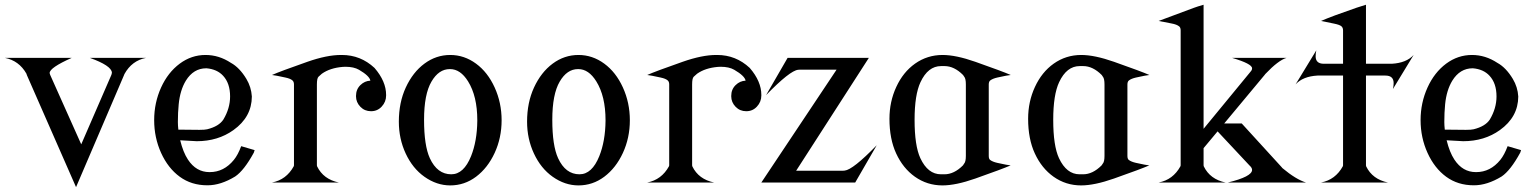

<svg xmlns="http://www.w3.org/2000/svg" viewBox="-40 -770 6490 810"><path d="M-19.5 -525.9H262.7Q169.4 -484.4 169.4 -461.9Q169.4 -460 170.4 -458L171.9 -453.6L302.7 -161.1L429.7 -453.6L431.2 -458.5Q432.1 -460.9 432.1 -463.9Q429.7 -493.2 338.9 -525.9H576.2Q516.1 -514.2 484.9 -457.5L483.4 -453.6L280.8 19.5L73.2 -453.6L72.8 -455.1L71.3 -459.5Q40 -514.2 -19.5 -525.9Z M610.4 -263.2Q610.4 -336.4 639.6 -400.9Q668.5 -464.4 718.3 -501.5Q767.6 -538.1 827.1 -538.1Q883.8 -538.1 934.1 -504.9Q970.7 -484.9 999.5 -437Q1020 -402.8 1022.5 -362.8Q1022 -276.4 944.8 -221.2Q879.4 -174.3 790 -174.3Q789.1 -174.3 720.2 -178.2Q732.4 -127.9 752.9 -96.7Q787.6 -43.9 843.8 -43.9H844.7Q904.8 -43.9 946.8 -95.7Q963.9 -116.7 977.5 -153.3L1034.2 -136.7Q1032.2 -128.9 1030.8 -126Q989.7 -50.8 952.1 -25.4Q891.1 11.7 835.9 11.7H834.5Q767.6 11.7 718.3 -24.4Q668.9 -60.5 639.6 -125Q610.4 -189.5 610.4 -263.2ZM930.7 -363.3Q930.7 -418.5 901.4 -450.2Q876 -478 831.1 -481.9H830.1Q776.4 -481.9 744.1 -429.7Q719.7 -389.6 713.9 -330.1Q710.4 -295.4 710.4 -254.9Q710.4 -241.2 712.4 -223.1Q756.8 -222.2 801.3 -222.2Q824.2 -222.2 834 -224.6Q883.3 -236.8 902.3 -265.6Q930.7 -313 930.7 -363.3Z M1107.4 0Q1168 -11.7 1199.2 -68.4L1200.2 -72.3V-413.6Q1200.2 -425.3 1193.8 -430.7Q1185.1 -438.5 1164.1 -442.9Q1120.1 -452.6 1107.4 -453.6Q1141.1 -468.8 1256.8 -509.3Q1338.9 -538.1 1398.4 -538.1Q1400.4 -538.1 1402.3 -538.1Q1481.4 -538.1 1540 -483.4Q1588.9 -426.8 1588.9 -369.6Q1588.9 -368.2 1588.9 -367.2Q1588.9 -340.3 1570.3 -320.3Q1552.2 -300.8 1525.4 -300.8Q1498.5 -300.8 1480.5 -319.3Q1461.9 -338.4 1461.9 -363.8Q1461.9 -364.7 1461.9 -365.2Q1461.9 -393.1 1480.5 -411.1Q1498.5 -428.7 1522.5 -429.7Q1519 -449.7 1474.6 -475.6Q1452.6 -488.3 1417.5 -488.3Q1411.6 -488.3 1405.8 -487.8Q1352.5 -483.4 1317.9 -459Q1315.4 -457.5 1303.7 -446.3Q1296.9 -439.9 1296.9 -413.6V-72.3L1297.9 -67.9Q1324.2 -13.7 1389.6 0Z M1749 -264.6Q1749 -155.8 1773.4 -102.5Q1804.7 -34.7 1863.8 -34.7Q1916.5 -34.7 1947.3 -111.3Q1972.7 -174.8 1973.6 -260.7V-262.7Q1973.6 -364.3 1934.6 -426.8Q1902.3 -478.5 1858.9 -478.5Q1858.4 -478.5 1857.4 -478.5Q1811 -478.5 1780.3 -425.8Q1749 -372.6 1749 -264.6ZM1642.6 -256.8Q1642.6 -337.4 1671.9 -400.9Q1701.7 -465.3 1750.5 -501.5Q1799.8 -538.1 1859.4 -538.1Q1918.5 -538.1 1968.3 -501.5Q2017.6 -465.3 2046.9 -400.9Q2076.2 -336.4 2076.2 -262.7Q2076.2 -188.5 2046.9 -125Q2017.6 -61.5 1968.3 -24.4Q1919.4 12.2 1859.4 12.2Q1802.2 12.2 1750.5 -24.4Q1700.7 -59.6 1671.4 -122.6Q1642.6 -184.6 1642.6 -256.8Z M2290 -264.6Q2290 -155.8 2314.5 -102.5Q2345.7 -34.7 2404.8 -34.7Q2457.5 -34.7 2488.3 -111.3Q2513.7 -174.8 2514.6 -260.7V-262.7Q2514.6 -364.3 2475.6 -426.8Q2443.4 -478.5 2399.9 -478.5Q2399.4 -478.5 2398.4 -478.5Q2352.1 -478.5 2321.3 -425.8Q2290 -372.6 2290 -264.6ZM2183.6 -256.8Q2183.6 -337.4 2212.9 -400.9Q2242.7 -465.3 2291.5 -501.5Q2340.8 -538.1 2400.4 -538.1Q2459.5 -538.1 2509.3 -501.5Q2558.6 -465.3 2587.9 -400.9Q2617.2 -336.4 2617.2 -262.7Q2617.2 -188.5 2587.9 -125Q2558.6 -61.5 2509.3 -24.4Q2460.4 12.2 2400.4 12.2Q2343.3 12.2 2291.5 -24.4Q2241.7 -59.6 2212.4 -122.6Q2183.6 -184.6 2183.6 -256.8Z M2690.4 0Q2751 -11.7 2782.2 -68.4L2783.2 -72.3V-413.6Q2783.2 -425.3 2776.9 -430.7Q2768.1 -438.5 2747.1 -442.9Q2703.1 -452.6 2690.4 -453.6Q2724.1 -468.8 2839.8 -509.3Q2921.9 -538.1 2981.4 -538.1Q2983.4 -538.1 2985.4 -538.1Q3064.5 -538.1 3123 -483.4Q3171.9 -426.8 3171.9 -369.6Q3171.9 -368.2 3171.9 -367.2Q3171.9 -340.3 3153.3 -320.3Q3135.3 -300.8 3108.4 -300.8Q3081.5 -300.8 3063.5 -319.3Q3044.9 -338.4 3044.9 -363.8Q3044.9 -364.7 3044.9 -365.2Q3044.9 -393.1 3063.5 -411.1Q3081.5 -428.7 3105.5 -429.7Q3102.1 -449.7 3057.6 -475.6Q3035.6 -488.3 3000.5 -488.3Q2994.6 -488.3 2988.8 -487.8Q2935.5 -483.4 2900.9 -459Q2898.4 -457.5 2886.7 -446.3Q2879.9 -439.9 2879.9 -413.6V-72.3L2880.9 -67.9Q2907.2 -13.7 2972.7 0Z M3171.9 0 3489.3 -476.1H3334L3327.1 -475.6Q3292.5 -472.2 3191.9 -368.7L3282.7 -525.9H3625.5L3318.8 -49.8H3516.6L3523.4 -50.3Q3558.1 -53.7 3658.7 -157.2L3567.9 0Z M3818.4 -264.6Q3818.4 -154.8 3842.8 -102.5Q3874.5 -34.7 3929.7 -34.7Q3937 -34.7 3944.3 -34.7Q3984.9 -34.7 4022.5 -72.3L4027.3 -79.6Q4034.7 -87.4 4034.7 -112.3V-413.6Q4034.7 -438.5 4027.8 -446.3L4022.9 -453.6Q3985.4 -491.2 3944.8 -491.2Q3937.5 -491.2 3930.2 -491.2Q3875 -491.2 3843.3 -423.3Q3818.4 -370.1 3818.4 -264.6ZM3712.4 -269Q3712.4 -341.3 3741.2 -403.3Q3770 -465.8 3820.3 -501.5Q3872.1 -538.1 3936.5 -538.1Q3992.7 -538.1 4074.7 -509.3Q4192.4 -467.8 4224.1 -453.6Q4213.4 -453.1 4167.5 -442.9Q4147.9 -438.5 4137.7 -430.7Q4131.3 -425.8 4131.3 -413.6V-112.3Q4131.3 -99.6 4137.2 -95.2Q4147.5 -87.4 4167 -83Q4212.9 -72.8 4223.6 -72.3Q4191.9 -58.1 4074.2 -16.6Q3992.2 12.2 3936 12.2Q3871.6 12.2 3819.8 -24.4Q3769.5 -60.1 3740.7 -122.6Q3712.4 -183.6 3712.4 -269Z M4403.3 -264.6Q4403.3 -154.8 4427.7 -102.5Q4459.5 -34.7 4514.6 -34.7Q4522 -34.7 4529.3 -34.7Q4569.8 -34.7 4607.4 -72.3L4612.3 -79.6Q4619.6 -87.4 4619.6 -112.3V-413.6Q4619.6 -438.5 4612.8 -446.3L4607.9 -453.6Q4570.3 -491.2 4529.8 -491.2Q4522.5 -491.2 4515.1 -491.2Q4460 -491.2 4428.2 -423.3Q4403.3 -370.1 4403.3 -264.6ZM4297.4 -269Q4297.4 -341.3 4326.2 -403.3Q4355 -465.8 4405.3 -501.5Q4457 -538.1 4521.5 -538.1Q4577.6 -538.1 4659.7 -509.3Q4777.3 -467.8 4809.1 -453.6Q4798.3 -453.1 4752.4 -442.9Q4732.9 -438.5 4722.7 -430.7Q4716.3 -425.8 4716.3 -413.6V-112.3Q4716.3 -99.6 4722.2 -95.2Q4732.4 -87.4 4752 -83Q4797.9 -72.8 4808.6 -72.3Q4776.9 -58.1 4659.2 -16.6Q4577.1 12.2 4521 12.2Q4456.5 12.2 4404.8 -24.4Q4354.5 -60.1 4325.7 -122.6Q4297.4 -183.6 4297.4 -269Z M4848.1 0Q4908.7 -11.7 4939.9 -68.4L4940.9 -72.3V-641.6Q4940.9 -653.8 4934.6 -658.7Q4924.3 -667 4902.8 -670.9Q4852.1 -681.2 4848.1 -681.6Q4852.5 -683.6 4997.6 -737.3Q5010.7 -742.2 5037.6 -750V-226.6L5236.3 -468.3L5240.2 -473.6Q5242.2 -477.1 5242.2 -481.9Q5242.2 -501 5157.7 -525.9H5387.7Q5353 -515.6 5298.3 -458L5294.9 -453.6L5124.5 -249H5198.7L5367.2 -64.5L5368.7 -62.5L5370.6 -60.5Q5427.2 -13.2 5469.7 0H5140.1Q5242.2 -24.9 5242.2 -53.2Q5242.2 -60.5 5235.4 -67.9L5231 -72.3L5096.7 -215.8L5037.6 -145V-72.3L5038.6 -67.9Q5064.9 -13.7 5130.4 0Z M5425.8 -414.1 5513.2 -557.6Q5510.3 -545.4 5510.3 -532.7Q5510.3 -501 5544.9 -501Q5545.9 -501 5547.4 -501H5549.3H5626V-641.6Q5626 -652.8 5619.6 -658.7Q5612.3 -665.5 5587.9 -670.4Q5560.5 -675.8 5533.2 -681.6Q5577.6 -701.2 5682.6 -737.3Q5701.2 -743.7 5722.7 -750V-501H5827.6H5831.5Q5893.1 -504.4 5923.8 -538.1L5836.4 -394.5Q5839.4 -406.7 5839.4 -419.4Q5839.4 -451.2 5804.7 -451.2Q5803.7 -451.2 5802.2 -451.2H5800.3H5722.7V-72.3L5723.6 -67.9Q5750 -13.7 5815.4 0H5533.2Q5593.8 -11.7 5625 -68.4L5626 -72.3V-451.2H5522H5518.1Q5456.5 -447.8 5425.8 -414.1Z M5953.1 -263.2Q5953.1 -336.4 5982.4 -400.9Q6011.2 -464.4 6061 -501.5Q6110.4 -538.1 6169.9 -538.1Q6226.6 -538.1 6276.9 -504.9Q6313.5 -484.9 6342.3 -437Q6362.8 -402.8 6365.2 -362.8Q6364.7 -276.4 6287.6 -221.2Q6222.2 -174.3 6132.8 -174.3Q6131.8 -174.3 6063 -178.2Q6075.2 -127.9 6095.7 -96.7Q6130.4 -43.9 6186.5 -43.9H6187.5Q6247.6 -43.9 6289.6 -95.7Q6306.6 -116.7 6320.3 -153.3L6377 -136.7Q6375 -128.9 6373.5 -126Q6332.5 -50.8 6294.9 -25.4Q6233.9 11.7 6178.7 11.7H6177.2Q6110.4 11.7 6061 -24.4Q6011.7 -60.5 5982.4 -125Q5953.1 -189.5 5953.1 -263.2ZM6273.4 -363.3Q6273.4 -418.5 6244.1 -450.2Q6218.8 -478 6173.8 -481.9H6172.9Q6119.1 -481.9 6086.9 -429.7Q6062.5 -389.6 6056.6 -330.1Q6053.2 -295.4 6053.2 -254.9Q6053.2 -241.2 6055.2 -223.1Q6099.6 -222.2 6144 -222.2Q6167 -222.2 6176.8 -224.6Q6226.1 -236.8 6245.1 -265.6Q6273.4 -313 6273.4 -363.3Z"/></svg>

Font: Modern Antiqua
Style: Regular
Weight: 500
Version: Version 1.0